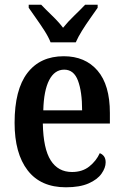

<svg xmlns="http://www.w3.org/2000/svg" viewBox="-20 -786 525 816"><path d="M260 10Q153 10 97.5 -62Q42 -134 42 -264Q42 -405 96.5 -476Q151 -547 251 -547Q342 -547 394.5 -486Q447 -425 447 -306V-261H162Q164 -154 195.5 -104.5Q227 -55 286 -55Q330 -55 359.5 -78.5Q389 -102 404 -135Q415 -131 422 -121.5Q429 -112 429 -96Q429 -73 411.5 -48Q394 -23 356.5 -6.5Q319 10 260 10ZM329 -317Q329 -396 311.5 -443Q294 -490 253 -490Q212 -490 189 -445.5Q166 -401 164 -317ZM195 -606Q186 -629 169 -655.5Q152 -682 133.5 -708Q115 -734 102 -753V-766H155Q175 -745 202 -719Q229 -693 248 -668Q268 -693 295 -719Q322 -745 342 -766H395V-753Q382 -734 363.5 -708Q345 -682 328.5 -655.5Q312 -629 302 -606Z"/></svg>

Font: Noto Serif Thai Condensed SemiBold
Style: Regular
Weight: 600
Width: 3
Designer: Monotype Design Team
Foundry: Monotype Imaging Inc.
Version: Version 2.002; ttfautohint (v1.8.4.7-5d5b)